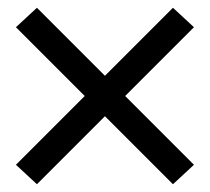

<svg xmlns="http://www.w3.org/2000/svg" viewBox="-20 -587 540 494"><path d="M75 -113 21 -163 198 -340 21 -517 75 -567 250 -392 425 -567 479 -517 302 -340 479 -163 425 -113 250 -288Z"/></svg>

Font: Iosevka SS04
Style: Regular
Weight: 400
Monospace: yes
Designer: Belleve Invis
Foundry: Belleve Invis
Version: Version 19.0.0; ttfautohint (v1.8.4)